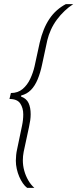

<svg xmlns="http://www.w3.org/2000/svg" viewBox="-20 -763 376 933"><path d="M112 150Q101 142 91 127.5Q81 113 73.5 95.5Q66 78 61.5 58Q57 38 57 18Q57 5 58.5 -9.5Q60 -24 63 -37L87 -152Q90 -166 91.5 -180Q93 -194 93 -207Q93 -238 78.5 -260Q64 -282 26 -282L33 -311Q67 -311 90 -330.5Q113 -350 127 -380Q141 -410 148 -441L173 -556Q181 -590 192.5 -618.5Q204 -647 220 -671Q236 -695 256.5 -713Q277 -731 300 -743H336Q314 -729 293.5 -709.5Q273 -690 256 -667Q239 -644 227.5 -618.5Q216 -593 210 -568L184 -447Q176 -409 163 -377.5Q150 -346 130.5 -326Q111 -306 83 -299L82 -294Q109 -284 119 -262Q129 -240 129 -208Q129 -194 127 -179Q125 -164 121 -146L95 -25Q93 -15 92 -4.5Q91 6 91 16Q91 42 98 67Q105 92 117.5 113.5Q130 135 147 150Z"/></svg>

Font: Saira SemiCondensed Thin
Style: Italic
Weight: 250
Width: 4
Italic angle: -12°
Designer: Hector Gatti with collaboration of the Omnibus-Type team
Foundry: Omnibus-Type
Version: Version 1.101